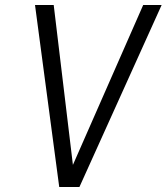

<svg xmlns="http://www.w3.org/2000/svg" viewBox="-20 -745 664 765"><path d="M119.5 -725H194L270.5 -88L550.5 -725H624L296.5 0H216Z"/></svg>

Font: JuliaMono Light
Style: Italic
Weight: 300
Italic angle: -9°
Monospace: yes
Designer: cormullion
Foundry: corm
Version: Version 0.054; ttfautohint (v1.8.4)